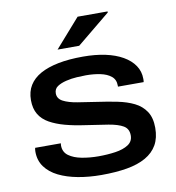

<svg xmlns="http://www.w3.org/2000/svg" viewBox="-82 -798 810 883"><g transform="rotate(-10 323.0 -356.0)"><path d="M321 12Q263 12 212 2.5Q161 -7 122.5 -26Q84 -45 62 -75Q40 -105 40 -146Q40 -151 40.5 -155.5Q41 -160 42 -164H162Q162 -163 161.5 -159.5Q161 -156 161 -154Q161 -123 184.5 -106Q208 -89 245 -82Q282 -75 323 -75Q365 -75 402 -80.5Q439 -86 462 -101Q485 -116 485 -144Q485 -175 461.5 -189Q438 -203 393 -210.5Q348 -218 285 -227Q235 -234 194.5 -245Q154 -256 123.5 -273Q93 -290 77 -317Q61 -344 61 -383Q61 -423 79 -452Q97 -481 131 -500Q165 -519 215 -529Q265 -539 331 -539Q389 -539 435.5 -529Q482 -519 516 -499.5Q550 -480 568.5 -452.5Q587 -425 587 -391Q587 -387 587 -383.5Q587 -380 586 -375H466V-380Q466 -408 447 -423.5Q428 -439 397 -445.5Q366 -452 330 -452Q313 -452 287.5 -450.5Q262 -449 237 -443Q212 -437 195.5 -426Q179 -415 179 -394Q179 -369 204 -356Q229 -343 269.5 -336.5Q310 -330 357 -323Q407 -316 451.5 -307Q496 -298 529.5 -281.5Q563 -265 582.5 -235.5Q602 -206 602 -159Q602 -112 583.5 -79.5Q565 -47 529 -26.5Q493 -6 441 3Q389 12 321 12ZM222 -591 339 -724H479V-719L323 -591Z"/></g></svg>

Font: Archivo Expanded Medium
Style: Regular
Weight: 500
Width: 7
Designer: Hector Gatti
Foundry: Omnibus-Type
Version: Version 2.001